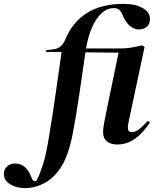

<svg xmlns="http://www.w3.org/2000/svg" viewBox="-175 -731 794 991"><path d="M-45 240Q-71 240 -96.5 232Q-122 224 -138.5 207.5Q-155 191 -155 167Q-155 144 -139 128.5Q-123 113 -98 113Q-47 113 -21 166L-8 195Q-3 203 4 204Q11 205 16 197Q21 187 26 175.5Q31 164 37 145Q51 111 61.5 62.5Q72 14 81 -45Q97 -139 112 -246Q127 -353 143 -463H62L64 -472L98 -476Q123 -479 137.5 -491.5Q152 -504 162 -527Q198 -616 273 -663.5Q348 -711 463 -711Q524 -711 561.5 -689.5Q599 -668 599 -633Q599 -606 582.5 -592.5Q566 -579 542 -579Q496 -579 464 -639L458 -655Q449 -673 439.5 -681Q430 -689 413 -689Q377 -689 348 -661.5Q319 -634 299 -587Q279 -540 269 -481H447Q488 -481 531 -491L560 -497L571 -488L492 -117Q489 -103 487 -92Q485 -81 485 -71Q485 -49 506 -49Q524 -49 542.5 -63.5Q561 -78 588 -107L599 -99Q581 -71 556 -44.5Q531 -18 499.5 -1.5Q468 15 429 15Q398 15 377.5 -1Q357 -17 357 -48Q357 -66 361.5 -91Q366 -116 371 -141L437 -459L266 -461Q251 -358 235 -248.5Q219 -139 201 -44Q187 30 164.5 84.5Q142 139 104 177Q73 208 33 224Q-7 240 -45 240Z"/></svg>

Font: DM Serif Display
Style: Italic
Weight: 400
Italic angle: -12°
Designer: Colophon Foundry, Frank Grießhammer
Foundry: Colophon Foundry
Version: Version 5.100; ttfautohint (v1.8.2)